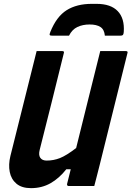

<svg xmlns="http://www.w3.org/2000/svg" viewBox="-20 -965 682 996"><path d="M141 11Q93 11 65.5 -12Q38 -35 30.5 -73Q23 -111 34 -156L145 -600Q151 -625 157.5 -650Q164 -675 170 -700H303Q315 -700 311 -689Q280 -564 249 -438.5Q218 -313 186 -188Q179 -161 189 -146.5Q199 -132 222 -132Q258 -132 291 -145Q324 -158 375 -197Q406 -323 437.5 -449Q469 -575 500 -700H633Q645 -700 641 -689Q605 -544 569 -399Q533 -254 497 -109Q490 -80 482.5 -52Q475 -24 469 0H336Q331 0 329 -3.5Q327 -7 328 -11Q337 -47 347 -87H324Q287 -40 242 -14.5Q197 11 141 11ZM338 -780H250Q240 -780 238 -783.5Q236 -787 241 -799Q273 -879 325.5 -912Q378 -945 456 -945H481Q555 -945 591 -907Q627 -869 622 -799Q621 -787 617.5 -783.5Q614 -780 604 -780H524Q521 -812 501 -825Q481 -838 445 -838Q409 -838 381.5 -825Q354 -812 338 -780Z"/></svg>

Font: Recursive Mn Lnr St
Style: Bold Italic
Weight: 700
Italic angle: -15°
Monospace: yes
Version: Version 1.079;hotconv 1.0.112;makeotfexe 2.5.65598; ttfautoh